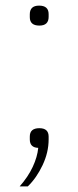

<svg xmlns="http://www.w3.org/2000/svg" viewBox="-20 -520 279 683"><path d="M120 -64Q153 -64 153 -34V-24Q153 22 131.5 67.5Q110 113 79 143H50Q80 109 96.5 73.5Q113 38 116 6Q86 5 86 -24V-34Q86 -64 120 -64ZM120 -429Q86 -429 86 -459V-469Q86 -500 119 -500Q153 -500 153 -470V-460Q153 -429 120 -429Z"/></svg>

Font: IBM Plex Sans Condensed ExtraLight
Style: Regular
Weight: 200
Width: 3
Designer: Mike Abbink, Paul van der Laan, Pieter van Rosmalen
Foundry: Bold Monday
Version: Version 1.3